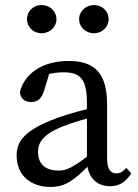

<svg xmlns="http://www.w3.org/2000/svg" viewBox="-20 -729 548 762"><path d="M180 13C241 13 275 -15 335 -75H364L350 -125C268 -64 247 -52 212 -52C166 -52 131 -73 131 -126C131 -155 141 -193 231 -228C261 -240 320 -259 365 -268V-304C315 -295 252 -277 210 -262C76 -213 46 -168 46 -112C46 -29 107 13 180 13ZM416 10C450 10 477 -3 501 -41L481 -63C470 -50 459 -41 442 -41C419 -41 405 -57 405 -102V-314C405 -440 355 -487 252 -487C152 -487 78 -440 59 -364C61 -339 77 -324 104 -324C131 -324 146 -340 155 -369L181 -455L141 -424C178 -439 208 -442 231 -442C297 -442 325 -418 325 -320V-92C325 -30 361 10 416 10ZM145 -597C177 -597 204 -621 204 -653C204 -685 177 -709 145 -709C113 -709 87 -685 87 -653C87 -621 113 -597 145 -597ZM353 -597C385 -597 411 -621 411 -653C411 -685 385 -709 353 -709C321 -709 294 -685 294 -653C294 -621 321 -597 353 -597Z"/></svg>

Font: Source Serif Variable
Style: Regular
Weight: 389
Designer: Frank Grießhammer
Foundry: Adobe Systems Incorporated
Version: Version 3.001;hotconv 1.0.111;makeotfexe 2.5.65597